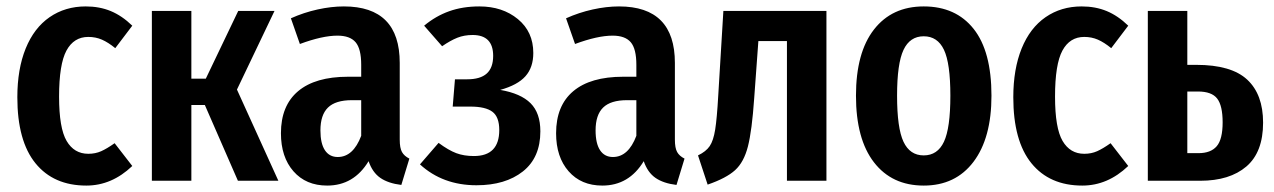

<svg xmlns="http://www.w3.org/2000/svg" viewBox="-20 -563 3969 598"><path d="M392 -483 339 -413Q317 -431 297.5 -439.5Q278 -448 255 -448Q210 -448 187 -405.5Q164 -363 164 -262Q164 -164 187.5 -124Q211 -84 255 -84Q277 -84 295 -92Q313 -100 337 -117L392 -46Q328 15 249 15Q147 15 90.5 -54.5Q34 -124 34 -260Q34 -348 60 -412Q86 -476 134.5 -509.5Q183 -543 247 -543Q290 -543 325 -528.5Q360 -514 392 -483Z M835 -529 718 -284 847 0H721L618 -236H576V0H453V-529H576V-318H621L722 -529Z M1255 -69 1230 13Q1189 8 1164.5 -9Q1140 -26 1128 -61Q1082 15 999 15Q933 15 894 -29.5Q855 -74 855 -148Q855 -234 908.5 -279Q962 -324 1064 -324H1105V-361Q1105 -411 1087.5 -431.5Q1070 -452 1031 -452Q984 -452 914 -426L886 -506Q926 -524 969 -533.5Q1012 -543 1051 -543Q1225 -543 1225 -367V-128Q1225 -102 1232 -89.5Q1239 -77 1255 -69ZM1105 -140V-251H1076Q1025 -251 1001.5 -228Q978 -205 978 -157Q978 -116 992 -95Q1006 -74 1032 -74Q1080 -74 1105 -140Z M1641 -398Q1641 -353 1616.5 -325.5Q1592 -298 1538 -283Q1602 -272 1632.5 -241.5Q1663 -211 1663 -154Q1663 -72 1608.5 -29Q1554 14 1464 14Q1359 14 1288 -51L1346 -118Q1377 -95 1401 -86Q1425 -77 1456 -77Q1535 -77 1535 -158Q1535 -199 1513.5 -215Q1492 -231 1445 -231H1390L1397 -316H1435Q1476 -316 1496 -334Q1516 -352 1516 -389Q1516 -454 1452 -454Q1426 -454 1404.5 -445.5Q1383 -437 1357 -419L1301 -483Q1337 -513 1379 -528Q1421 -543 1473 -543Q1545 -543 1593 -503.5Q1641 -464 1641 -398Z M2112 -69 2087 13Q2046 8 2021.5 -9Q1997 -26 1985 -61Q1939 15 1856 15Q1790 15 1751 -29.5Q1712 -74 1712 -148Q1712 -234 1765.5 -279Q1819 -324 1921 -324H1962V-361Q1962 -411 1944.5 -431.5Q1927 -452 1888 -452Q1841 -452 1771 -426L1743 -506Q1783 -524 1826 -533.5Q1869 -543 1908 -543Q2082 -543 2082 -367V-128Q2082 -102 2089 -89.5Q2096 -77 2112 -69ZM1962 -140V-251H1933Q1882 -251 1858.5 -228Q1835 -205 1835 -157Q1835 -116 1849 -95Q1863 -74 1889 -74Q1937 -74 1962 -140Z M2554 -529V0H2431V-435H2342L2329 -257Q2322 -156 2309.5 -107Q2297 -58 2269.5 -33Q2242 -8 2184 12L2154 -79Q2179 -91 2190.5 -108Q2202 -125 2207.5 -159.5Q2213 -194 2217 -265L2233 -529Z M3068 -265Q3068 -133 3012 -59Q2956 15 2857 15Q2758 15 2702 -57.5Q2646 -130 2646 -265Q2646 -399 2702 -471Q2758 -543 2857 -543Q2957 -543 3012.5 -473Q3068 -403 3068 -265ZM2774 -265Q2774 -164 2794 -121.5Q2814 -79 2857 -79Q2900 -79 2920 -121.5Q2940 -164 2940 -265Q2940 -366 2920 -408Q2900 -450 2857 -450Q2814 -450 2794 -407.5Q2774 -365 2774 -265Z M3494 -483 3441 -413Q3419 -431 3399.5 -439.5Q3380 -448 3357 -448Q3312 -448 3289 -405.5Q3266 -363 3266 -262Q3266 -164 3289.5 -124Q3313 -84 3357 -84Q3379 -84 3397 -92Q3415 -100 3439 -117L3494 -46Q3430 15 3351 15Q3249 15 3192.5 -54.5Q3136 -124 3136 -260Q3136 -348 3162 -412Q3188 -476 3236.5 -509.5Q3285 -543 3349 -543Q3392 -543 3427 -528.5Q3462 -514 3494 -483Z M3914 -181Q3914 -89 3862 -44.5Q3810 0 3718 0H3555V-529H3678V-361H3706Q3815 -361 3864.5 -315Q3914 -269 3914 -181ZM3788 -182Q3788 -234 3771 -256Q3754 -278 3711 -278H3678V-86H3713Q3751 -86 3769.5 -107.5Q3788 -129 3788 -182Z"/></svg>

Font: Fira Sans Extra Condensed Medium
Style: Regular
Weight: 500
Width: 1
Designer: Carrois Corporate & Edenspiekermann AG
Foundry: Carrois Corporate GbR & Edenspiekermann AG
Version: Version 4.203